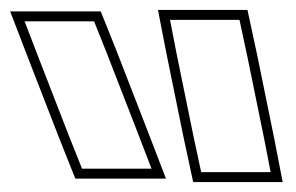

<svg xmlns="http://www.w3.org/2000/svg" viewBox="-301 -813 596 387"><path d="M53.9 -710 41.7 -773H181.7L198.2 -696L232.3 -529L244.5 -466H104.5L88 -543ZM-222.2 -694 -251.4 -770H-111.4L-85.8 -706L-24.8 -549L4.4 -473H-135.6L-161.2 -537ZM34.3 -706.1 68.4 -538.9 88.4 -446H268.8L251.9 -532.9L217.8 -700.1L197.8 -793H17.4ZM-240.8 -686.8 -179.8 -529.7 -149.2 -453H33.5L-6.2 -556.2L-67.2 -713.3L-97.9 -790H-280.5Z"/></svg>

Font: Nordica Plus
Style: NordicaClassicRgOpOblOl
Weight: 500
Version: Version 1.01